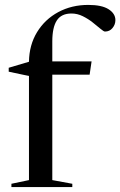

<svg xmlns="http://www.w3.org/2000/svg" viewBox="-20 -762 490 782"><path d="M193 -28.5 274.5 -13.5V0H26.5V-13.5L98 -28.5V-452.5L15.5 -470V-486L98 -510.5Q99 -579 131 -631.2Q163 -683.5 217.5 -712.8Q272 -742 339.5 -742Q395 -742 422.5 -724.2Q450 -706.5 450 -680Q450 -662 438.2 -647.8Q426.5 -633.5 407.5 -633.5Q402.5 -633.5 389.5 -644.5Q376.5 -655.5 358 -670.2Q339.5 -685 317.2 -696Q295 -707 271 -707Q230 -707 211.5 -678.8Q193 -650.5 193 -593V-512H353L345 -458H193Z"/></svg>

Font: Newsreader 72pt
Style: Regular
Weight: 400
Designer: Hugues Gentile
Foundry: Production Type
Version: Version 1.003; ttfautohint (v1.8.3)